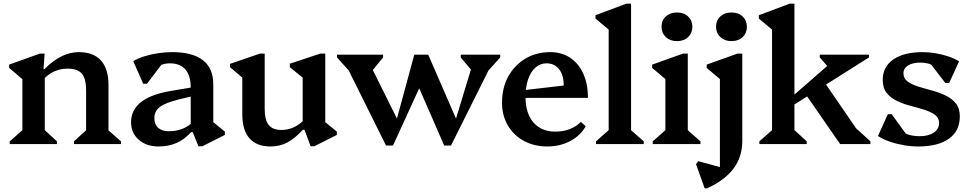

<svg xmlns="http://www.w3.org/2000/svg" viewBox="-20 -785 5290 1046"><path d="M383 0V-15L465 -90L449 -62V-293Q449 -356 426 -383.5Q403 -411 349 -411Q308 -411 274.5 -395.5Q241 -380 209 -345V-408H222Q313 -501 409 -501Q489 -501 530 -455.5Q571 -410 571 -323V-61L555 -89L639 -15V0ZM33 0V-15L118 -90L102 -61V-397L145 -317L30 -415V-433L197 -493H223L217 -408H224V-61L209 -90L290 -15V0Z M1061 12 1030 -65H1019V-309Q1019 -373 990 -406.5Q961 -440 905 -440Q875 -440 847.5 -427Q820 -414 803 -391L807 -478H894L781 -329H760L706 -452Q731 -467 766 -478Q801 -489 840 -495Q879 -501 918 -501Q1029 -501 1085.5 -457Q1142 -413 1142 -325V-90L1100 -154L1205 -68V-50L1082 12ZM843 13Q778 13 736 -23.5Q694 -60 694 -119Q694 -252 907 -289L1050 -313V-266L953 -243Q881 -225 851 -202.5Q821 -180 821 -141Q821 -107 842 -88.5Q863 -70 900 -70Q981 -70 1034 -123V-65H1021Q985 -25 941.5 -6Q898 13 843 13Z M1454 13Q1378 13 1339 -31.5Q1300 -76 1300 -163V-402L1343 -326L1233 -419V-437L1396 -493H1422V-195Q1422 -132 1443.5 -104.5Q1465 -77 1514 -77Q1551 -77 1583.5 -93Q1616 -109 1646 -141V-79H1631Q1586 -30 1545 -8.5Q1504 13 1454 13ZM1672 12 1639 -78H1629V-402L1672 -327L1559 -419V-438L1725 -493H1752V-90L1710 -154L1815 -68V-50L1692 12Z M2083 8 1857 -447H1898V-381L1816 -472V-487H2067V-472L1997 -386H1986V-454L2160 -104H2133L2237 -487H2295L2311 -407L2121 8ZM2400 8 2239 -361 2258 -487H2313L2479 -105H2454L2564 -467V-396H2554L2490 -472V-487H2705V-472L2623 -381V-447H2664L2437 8Z M2962 13Q2890 13 2834 -17.5Q2778 -48 2746.5 -102Q2715 -156 2715 -225Q2715 -307 2749 -368.5Q2783 -430 2842 -465.5Q2901 -501 2978 -501Q3040 -501 3086 -470.5Q3132 -440 3157.5 -384Q3183 -328 3183 -252H2801V-290L3051 -319Q3051 -377 3025.5 -408.5Q3000 -440 2957 -440Q2923 -440 2897 -417Q2871 -394 2857 -352.5Q2843 -311 2843 -257Q2843 -168 2886 -118Q2929 -68 3005 -68Q3091 -68 3145 -121L3171 -97Q3141 -45 3085.5 -16Q3030 13 2962 13Z M3227 0V-15L3312 -90L3296 -62V-658L3339 -588L3224 -684V-702L3392 -765H3418V-61L3403 -89L3487 -15V0Z M3536 0V-15L3621 -90L3605 -62V-387L3648 -318L3533 -415V-433L3701 -493H3727V-61L3712 -89L3796 -15V0ZM3668 -561Q3631 -561 3607.5 -583Q3584 -605 3584 -639Q3584 -674 3607.5 -695.5Q3631 -717 3668 -717Q3706 -717 3729 -695Q3752 -673 3752 -639Q3752 -605 3729 -583Q3706 -561 3668 -561Z M3819 241 3772 110 3784 93 3930 133 3902 162V-387L3945 -318L3830 -415V-433L3998 -493H4024V-17Q4024 69 3976.5 133Q3929 197 3832 241ZM3965 -561Q3928 -561 3904.5 -583Q3881 -605 3881 -639Q3881 -674 3904.5 -695.5Q3928 -717 3965 -717Q4003 -717 4026 -695Q4049 -673 4049 -639Q4049 -605 4026 -583Q4003 -561 3965 -561Z M4117 0V-15L4202 -90L4186 -62V-658L4229 -588L4114 -684V-702L4282 -765H4308V-53L4293 -90L4375 -15V0ZM4557 0 4353 -295 4451 -367 4672 -45 4602 -54V-124L4722 -15V0ZM4291 -205V-255L4518 -453L4537 -391H4517L4446 -472V-487H4714V-472Z M4982 13Q4944 13 4903.5 6Q4863 -1 4827 -13.5Q4791 -26 4763 -44L4817 -163H4838L4944 -16H4864L4860 -99Q4881 -71 4914 -57Q4947 -43 4990 -43Q5038 -43 5067 -62.5Q5096 -82 5096 -115Q5096 -143 5073.5 -159.5Q5051 -176 5016 -187Q4981 -198 4942 -208Q4903 -218 4868 -234.5Q4833 -251 4811 -278Q4789 -305 4789 -350Q4789 -421 4846.5 -461Q4904 -501 5006 -501Q5041 -501 5076.5 -495Q5112 -489 5145.5 -478Q5179 -467 5205 -451L5151 -333H5130L5019 -477H5105L5108 -395Q5091 -418 5060 -431Q5029 -444 4995 -444Q4952 -444 4927 -428.5Q4902 -413 4902 -386Q4902 -358 4924 -341.5Q4946 -325 4981 -314Q5016 -303 5055.5 -292.5Q5095 -282 5130 -265.5Q5165 -249 5187 -222Q5209 -195 5209 -151Q5209 -72 5150 -29.5Q5091 13 4982 13Z"/></svg>

Font: Platypi Light Medium
Style: Regular
Weight: 500
Version: Version 1.200